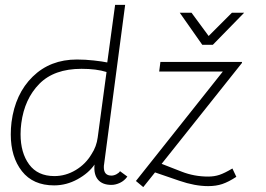

<svg xmlns="http://www.w3.org/2000/svg" viewBox="-20 -748 1085 784"><path d="M24 -199Q24 -224 27 -249Q42 -365 113.5 -435Q185 -505 294 -505Q328 -505 363.5 -501Q399 -497 418 -493L450 -728H491L405 -77Q404 -73 404 -65Q404 -31 435 -31Q445 -31 455.5 -36.5Q466 -42 470 -49L500 -27Q488 -10 470 -1.5Q452 7 435 7Q398 7 380 -14.5Q362 -36 366 -76Q342 -41 296.5 -16Q251 9 201 9Q115 9 69.5 -49Q24 -107 24 -199ZM354 -119Q374 -149 379 -187L415 -454Q374 -467 313 -467Q201 -467 140.5 -405.5Q80 -344 67 -245Q64 -223 64 -200Q64 -124 99 -76.5Q134 -29 202 -29Q248 -29 289 -53.5Q330 -78 354 -119ZM890 -456H630L635 -495H968V-491L640 -79L722 -47Q773 -27 830 -27Q855 -27 876 -34Q897 -41 929 -60L945 -26Q913 -5 887.5 3.5Q862 12 830 12Q776 12 712 -10L613 -44L565 16L535 -9ZM714 -696H762L832 -601L927 -696H977L849 -565H806Z"/></svg>

Font: Bellota Light
Style: Italic
Weight: 300
Italic angle: -7.5°
Designer: Kemie Guaida
Foundry: Kemie Guaida
Version: Version 4.001